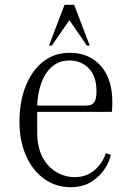

<svg xmlns="http://www.w3.org/2000/svg" viewBox="-20 -770 540 800"><path d="M274 10Q213 10 164.5 -24.5Q116 -59 88.5 -121Q61 -183 61 -265Q61 -319 73.5 -369.5Q86 -420 112.5 -461Q139 -502 178.5 -526Q218 -550 272 -550Q351 -550 399.5 -496Q448 -442 448 -345Q448 -332 447.5 -321Q447 -310 446 -304H135V-220Q135 -157 157 -115.5Q179 -74 215 -53Q251 -32 291 -32Q329 -32 355.5 -48Q382 -64 398.5 -87.5Q415 -111 421 -132L442 -125Q436 -96 415 -64.5Q394 -33 359 -11.5Q324 10 274 10ZM270 -518Q228 -518 198.5 -493.5Q169 -469 153 -426.5Q137 -384 135 -330H335Q346 -330 356.5 -332.5Q367 -335 374.5 -347.5Q382 -360 382 -390Q382 -452 350 -485Q318 -518 270 -518ZM184 -580 249 -750H289L354 -580H342L269 -686L196 -580Z"/></svg>

Font: Xanh Mono
Style: Regular
Weight: 400
Monospace: yes
Designer: Lam Bao, Duy Dao
Foundry: Yellow Type Foundry
Version: Version 3.101; ttfautohint (v1.8.3)